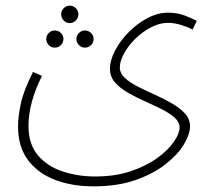

<svg xmlns="http://www.w3.org/2000/svg" viewBox="-20 -431 762 681"><path d="M227 -349Q215 -349 206 -358.5Q197 -368 197 -380Q197 -393 206 -402Q215 -411 227 -411Q240 -411 249 -402Q258 -393 258 -380Q258 -368 249 -358.5Q240 -349 227 -349ZM44 17Q44 -16 53.5 -62Q63 -108 97 -176L129 -162Q81 -66 81 15Q81 81 115 120.5Q149 160 203.5 177.5Q258 195 317 195Q389 195 444.5 176Q500 157 538.5 129Q577 101 597 71.5Q617 42 617 22Q617 2 599 -14Q581 -30 553 -44Q525 -58 493.5 -72Q462 -86 434 -102Q406 -118 388 -138.5Q370 -159 370 -187Q370 -217 388 -251.5Q406 -286 436 -316.5Q466 -347 502.5 -366.5Q539 -386 576 -386Q610 -386 636.5 -375.5Q663 -365 678 -357L663 -326Q647 -335 622.5 -342.5Q598 -350 576 -350Q546 -350 515.5 -334Q485 -318 460 -293.5Q435 -269 420 -241.5Q405 -214 405 -192Q405 -171 423 -154.5Q441 -138 469.5 -123.5Q498 -109 529.5 -95Q561 -81 589.5 -64.5Q618 -48 636 -28.5Q654 -9 654 17Q654 45 632 81.5Q610 118 566.5 152Q523 186 459.5 208Q396 230 312 230Q236 230 175.5 207Q115 184 79.5 137Q44 90 44 17ZM174 -262Q162 -262 153 -271Q144 -280 144 -293Q144 -305 153 -314Q162 -323 174 -323Q187 -323 196 -314Q205 -305 205 -293Q205 -280 196 -271Q187 -262 174 -262ZM281 -262Q269 -262 260 -271Q251 -280 251 -293Q251 -305 260 -314Q269 -323 281 -323Q294 -323 303 -314Q312 -305 312 -293Q312 -280 303 -271Q294 -262 281 -262Z"/></svg>

Font: Noto Sans Arabic UI SmCn XLt
Style: Regular
Weight: 200
Width: 4
Designer: Monotype Design Team, Nadine Chahine and Nizar Qandah
Foundry: Monotype Imaging Inc.
Version: Version 2.010; ttfautohint (v1.8.4.7-5d5b)